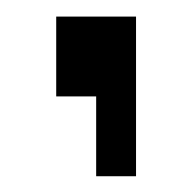

<svg xmlns="http://www.w3.org/2000/svg" viewBox="-20 -118 235 235"><path d="M48.8 0V-97.7H146.5V97.7H97.7V0Z"/></svg>

Font: BabelStone Runic Short Twig
Style: Regular
Weight: 400
Designer: Andrew West
Foundry: BabelStone
Version: Version 3.003;March 14, 2022